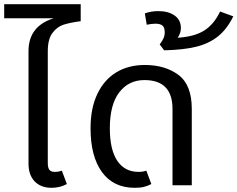

<svg xmlns="http://www.w3.org/2000/svg" viewBox="-40 -884 1133 916"><path d="M188 -640V-106Q188 -84 195.5 -74Q203 -64 221 -64Q240 -64 255 -70L279 -6Q246 12 206 12Q155 12 125.5 -18.5Q96 -49 96 -104V-640Q96 -760 217 -797H-20V-864H345V-783Q293 -776 262.5 -766Q232 -756 210 -726.5Q188 -697 188 -640Z M392 -272Q392 -368 424.5 -436Q457 -504 515 -539Q573 -574 651 -574Q748 -574 811.5 -526.5Q875 -479 875 -364V0H783V-364Q783 -502 649 -502Q574 -502 529 -443.5Q484 -385 484 -272Q484 -170 519.5 -117Q555 -64 621 -64Q643 -64 658 -70L682 -6Q665 3 647 7.5Q629 12 603 12Q501 12 446.5 -63Q392 -138 392 -272Z M1073 -806Q1043 -745 1000 -710.5Q957 -676 896 -661Q835 -646 743 -644L722 -672Q736 -691 741 -703.5Q746 -716 746 -728Q746 -753 735 -762Q724 -771 702 -771Q683 -771 660 -766L651 -820Q680 -831 716 -831Q763 -831 793 -810Q823 -789 823 -750Q823 -727 808 -704Q888 -709 934.5 -738.5Q981 -768 1010 -829Z"/></svg>

Font: FiraGO
Style: Regular
Weight: 400
Designer: bBox Type
Foundry: bBox Type GmbH
Version: Version 1.001;April 20, 2020;FontCreator 12.0.0.2555 64-bit